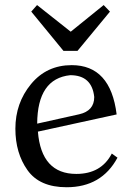

<svg xmlns="http://www.w3.org/2000/svg" viewBox="-20 -745 541 774"><path d="M248.5 9.8Q139.6 9.8 90.8 -59.1Q42 -127.9 42 -226.1Q42 -329.6 105 -406Q168 -482.4 269 -482.4Q425.8 -482.4 450.2 -283.7L132.8 -214.4Q146.5 -43.9 287.6 -43.9Q388.2 -43.9 430.7 -126L453.6 -109.4Q389.6 9.8 248.5 9.8ZM129.9 -246.6 298.8 -284.2Q359.9 -297.9 359.9 -354Q350.6 -441.9 263.2 -441.9Q130.9 -428.2 129.9 -246.6ZM292.5 -540H235.8L106 -698.2L129.4 -724.6L265.1 -617.2L397.9 -724.6L423.3 -698.2Z"/></svg>

Font: Almanac
Style: Regular
Weight: 400
Designer: Eden's Almanac
Version: Version 3.501;March 28, 2021;FontCreator 13.0.0.2683 64-bit